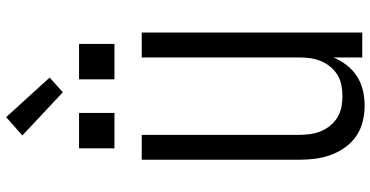

<svg xmlns="http://www.w3.org/2000/svg" viewBox="-318 -910 1235 640"><g transform="rotate(-90 300.0 -589.5)"><path d="M268 8Q242 8 215.5 1.5Q189 -5 167 -20Q145 -35 129 -57.5Q113 -80 104 -105Q95 -130 91.5 -156.5Q88 -183 88 -210V-735H171V-210Q171 -192 173.5 -173.5Q176 -155 183 -138Q190 -121 202 -106.5Q214 -92 229.5 -82.5Q245 -73 263.5 -69.5Q282 -66 300 -66Q318 -66 336.5 -69.5Q355 -73 370.5 -82.5Q386 -92 398 -106.5Q410 -121 417 -138Q424 -155 426.5 -173.5Q429 -192 429 -210V-735H512V0H429V-96Q419 -72 403 -51.5Q387 -31 366 -17.5Q345 -4 319.5 2Q294 8 268 8ZM356 -826V-944H474V-826ZM126 -826V-944H244V-826ZM313 -998 169 -1133 230 -1187 362 -1042Z"/></g></svg>

Font: Nova
Style: Regular
Weight: 400
Monospace: yes
Designer: Belleve Invis
Foundry: Belleve Invis
Version: Version 24.1.4; ttfautohint (v1.8.4)